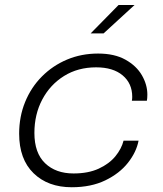

<svg xmlns="http://www.w3.org/2000/svg" viewBox="-20 -758 668 787"><path d="M274 9.5Q176.5 9.5 117.5 -48Q58.5 -105.5 58.5 -210Q58.5 -280 83 -340Q107.5 -400 151.8 -444.5Q196 -489 254.8 -513.8Q313.5 -538.5 382 -538.5Q449.5 -538.5 494.5 -513.2Q539.5 -488 561.8 -449.2Q584 -410.5 584 -370.5Q584 -354.5 582 -345H520.5Q522 -352 522 -361Q522 -416 482.8 -449Q443.5 -482 374 -482Q299.5 -482 242.5 -446.5Q185.5 -411 153.2 -350Q121 -289 121 -213Q121 -131 164.8 -89Q208.5 -47 281.5 -47Q342 -47 384.8 -66.8Q427.5 -86.5 452.8 -117.2Q478 -148 486.5 -181.5H548Q539 -134.5 504.5 -90.8Q470 -47 411.8 -18.8Q353.5 9.5 274 9.5ZM351.5 -621 466 -737.5H531.5L404.5 -621Z"/></svg>

Font: Epilogue Light
Style: Italic
Weight: 300
Italic angle: -12°
Designer: Tyler Finck
Foundry: Etcetera Type Co
Version: Version 2.111; ttfautohint (v1.8.3)